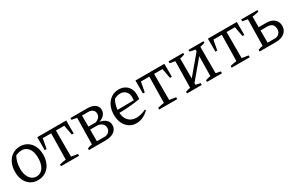

<svg xmlns="http://www.w3.org/2000/svg" viewBox="118 -1498 3810 2512"><g transform="rotate(-30 2023.0 -242.0)"><path d="M256 9Q193 9 146 -21.5Q99 -52 73 -106.5Q47 -161 47 -234Q47 -311 74.5 -369.5Q102 -428 152 -460.5Q202 -493 267 -493Q331 -493 379 -462.5Q427 -432 453.5 -377Q480 -322 480 -250Q480 -172 452 -114Q424 -56 373.5 -23.5Q323 9 256 9ZM262 -43Q304 -43 335 -67Q366 -91 383.5 -136.5Q401 -182 401 -245Q401 -306 384 -349Q367 -392 335 -415Q303 -438 260 -438Q233 -438 201.5 -428Q170 -418 133 -398L176 -430Q151 -385 138 -338.5Q125 -292 125 -240Q125 -178 142.5 -134Q160 -90 191 -66.5Q222 -43 262 -43Z M963 -484V-288H935L907 -437H781V-43L878 -28V0H605V-25Q629 -31 653.5 -36.5Q678 -42 702 -44L709 -437H582L554 -288H526V-484Z M1027 0V-25Q1037 -30 1054.5 -36Q1072 -42 1098 -44L1105 -442L1027 -457V-484H1283Q1353 -484 1394.5 -454.5Q1436 -425 1436 -373Q1436 -331 1408 -299Q1380 -267 1332 -252Q1390 -241 1424 -210Q1458 -179 1458 -132Q1458 -71 1409.5 -35.5Q1361 0 1277 0ZM1175 -16 1145 -48H1307Q1344 -57 1362.5 -79.5Q1381 -102 1381 -133Q1381 -175 1350.5 -199.5Q1320 -224 1271 -224H1168V-269H1284Q1360 -298 1360 -359Q1360 -396 1335 -416.5Q1310 -437 1268 -437H1145L1175 -468Z M1745 8Q1684 8 1638 -22.5Q1592 -53 1566 -108Q1540 -163 1540 -235Q1540 -310 1567.5 -368Q1595 -426 1644 -459.5Q1693 -493 1758 -493Q1811 -493 1850.5 -470.5Q1890 -448 1912 -407.5Q1934 -367 1934 -314L1931 -249Q1874 -240 1822 -234Q1770 -228 1713 -225Q1656 -222 1585 -221L1586 -268L1861 -271L1863 -315Q1863 -370 1832 -403.5Q1801 -437 1749 -437Q1727 -437 1703 -430Q1679 -423 1657 -410Q1636 -373 1625 -331Q1614 -289 1614 -247Q1614 -155 1658.5 -105Q1703 -55 1779 -55Q1846 -55 1928 -93L1933 -78Q1892 -36 1843.5 -14Q1795 8 1745 8Z M2446 -484V-288H2418L2390 -437H2264V-43L2361 -28V0H2088V-25Q2112 -31 2136.5 -36.5Q2161 -42 2185 -44L2192 -437H2065L2037 -288H2009V-484Z M2626 -27 2623 -94 2929 -458V-387ZM2509 0V-25Q2526 -30 2543 -35.5Q2560 -41 2581 -44L2588 -442L2509 -457V-484H2731V-460Q2714 -454 2697 -449Q2680 -444 2660 -441L2661 -43L2731 -28V0ZM2811 0V-25Q2829 -31 2849 -36.5Q2869 -42 2887 -44L2893 -441L2811 -457V-484H3037V-461Q3006 -448 2965 -441V-43L3037 -28V0Z M3541 -484V-288H3513L3485 -437H3359V-43L3456 -28V0H3183V-25Q3207 -31 3231.5 -36.5Q3256 -42 3280 -44L3287 -437H3160L3132 -288H3104V-484Z M3606 0V-25Q3618 -30 3636 -36Q3654 -42 3677 -44L3684 -442L3606 -457V-484H3852V-460Q3827 -454 3803.5 -449.5Q3780 -445 3754 -442V-48H3880Q3917 -57 3935.5 -81.5Q3954 -106 3954 -139Q3954 -233 3854 -233H3720V-282H3869Q3943 -282 3987 -245Q4031 -208 4031 -145Q4031 -78 3982 -39Q3933 0 3850 0Z"/></g></svg>

Font: Piazzolla 24pt
Style: Regular
Weight: 400
Designer: Juan Pablo del Peral
Foundry: Huerta Tipografica
Version: Version 2.005